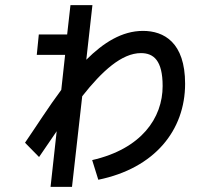

<svg xmlns="http://www.w3.org/2000/svg" viewBox="-20 -689 840 752"><path d="M78 -130 133 -74C156 -108 179 -142 202 -175L178 43H262L302 -312C380 -411 457 -481 532 -481C582 -481 617 -452 617 -352C617 -227 534 -106 341 -62L365 15C586 -30 705 -179 705 -361C705 -523 622 -568 540 -568C458 -568 385 -522 318 -455L342 -669H256L243 -554H132L124 -474H235L220 -337C170 -270 124 -197 78 -130Z"/></svg>

Font: Smiley Sans Oblique
Style: Regular
Weight: 400
Italic angle: -8°
Designer: oooooohmygosh, Nagisa Chen, Janine Sui, Heda Shi, Jian Li
Foundry: atelierAnchor
Version: Version 2.0.1